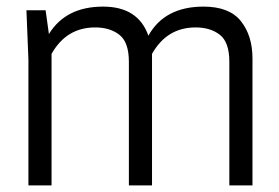

<svg xmlns="http://www.w3.org/2000/svg" viewBox="-20 -561 845 581"><path d="M744 0H674V-374Q674 -433 645.5 -455.5Q617 -478 572 -478Q485 -478 440 -398V0H370V-374Q370 -433 341.5 -455.5Q313 -478 268 -478Q181 -478 136 -398V0H66V-380L60 -530H118L128 -458Q179 -541 292 -541Q398 -541 429 -453Q478 -541 596 -541Q674 -541 709 -497Q744 -453 744 -384Z"/></svg>

Font: Tanohe Sans
Style: Regular
Weight: 400
Designer: Village Type and Design LLC & Cristiano Sobral
Foundry: Cooper Hewitt Smithsonian Design Museum
Version: Version 1.00;September 29, 2021;FontCreator 13.0.0.2655 64-b